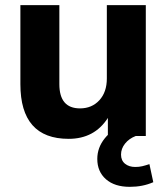

<svg xmlns="http://www.w3.org/2000/svg" viewBox="-20 -527 647 744"><path d="M246 11Q59 11 59 -201V-507H210V-201Q210 -107 290 -107Q336 -107 365 -138.5Q394 -170 394 -223V-507H545V0H398V-70Q346 11 246 11ZM483 197Q424 197 390.5 167.5Q357 138 357 89Q357 45 386 9Q415 -27 463 -45L506 0Q480 10 464.5 29.5Q449 49 449 72Q449 95 464.5 107.5Q480 120 504 120Q519 120 531.5 117Q544 114 559 109L574 179Q533 197 483 197Z"/></svg>

Font: Mulish ExtraBold
Style: Regular
Weight: 800
Designer: Vernon Adams
Foundry: Vernon Adams
Version: Version 3.603; ttfautohint (v1.8.3)